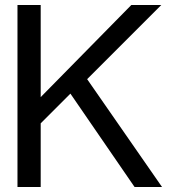

<svg xmlns="http://www.w3.org/2000/svg" viewBox="-20 -749 707 769"><path d="M143 -255V0H50V-729H143V-360L506 -729H626L329 -432L629 0H519L262 -374Z"/></svg>

Font: Ekushey Amar Bangla
Style: Regular
Weight: 400
Designer: Al Mamun Sumon
Foundry: Al Mamun Sumon
Version: Version 1.0